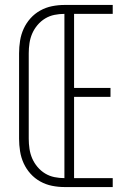

<svg xmlns="http://www.w3.org/2000/svg" viewBox="-20 -755 540 775"><path d="M240 0V-735H435V-699H279V-400H426V-364H279V-36H435V0ZM240 0Q215 0 190 -5Q165 -10 142.5 -22.5Q120 -35 103 -54Q86 -73 75.5 -96Q65 -119 61 -144.5Q57 -170 57 -195V-540Q57 -565 61 -590.5Q65 -616 75.5 -639Q86 -662 103 -681Q120 -700 142.5 -712.5Q165 -725 190 -730Q215 -735 240 -735V-699Q220 -699 200 -695Q180 -691 162.5 -680.5Q145 -670 131.5 -654Q118 -638 110 -619.5Q102 -601 99 -580.5Q96 -560 96 -540V-195Q96 -175 99 -154.5Q102 -134 110 -115.5Q118 -97 131.5 -81Q145 -65 162.5 -54.5Q180 -44 200 -40Q220 -36 240 -36Z"/></svg>

Font: Iosevka Term Curly Extralight
Style: Regular
Weight: 200
Designer: Belleve Invis
Foundry: Belleve Invis
Version: Version 32.3.0